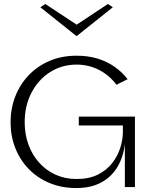

<svg xmlns="http://www.w3.org/2000/svg" viewBox="-20 -947 748 972"><path d="M366.3 5Q291.7 5 230.1 -20.8Q168.5 -46.6 124.6 -92.3Q80.7 -138 57.1 -198.4Q33.5 -258.8 33.5 -328Q33.5 -397.4 57.2 -458.4Q80.9 -519.4 125.2 -566Q169.5 -612.6 231 -638.8Q292.5 -665 368 -665Q425.3 -665 473 -650.7Q520.7 -636.3 559.2 -609.6Q597.8 -582.8 626.2 -546L569.5 -518Q533.2 -566.8 480.7 -593.4Q428.2 -620 368 -620Q293.3 -620 233.5 -581.9Q173.8 -543.8 139.4 -477.8Q105 -411.8 105 -328Q105 -266.7 124.2 -214.5Q143.4 -162.3 178.5 -123.2Q213.6 -84 261.8 -62.4Q309.9 -40.8 367.2 -40.8Q431.8 -40.8 476.5 -63.6Q521.3 -86.3 549.1 -122.8Q577 -159.4 589.6 -201Q602.1 -242.6 602.1 -278.4V-311.8H378.9V-356.8H663.1V0H612.1V-218Q604.8 -152.9 574.9 -102.5Q545.1 -52 492.9 -23.5Q440.7 5 366.3 5ZM209.3 -926.8 368.2 -822.1 526.1 -926.8 551.1 -910.3 369.3 -765.1H366.2L184.2 -910.3Z"/></svg>

Font: Panamera Thin
Style: Regular
Weight: 100
Designer: Bastien Sozeau
Foundry: NBR — Bastien Sozeau
Version: Version 3.003;gftools[0.9.33]